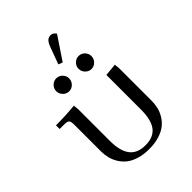

<svg xmlns="http://www.w3.org/2000/svg" viewBox="-231 -915 1034 1034"><g transform="rotate(-45 286.5 -398.0)"><path d="M22 -411.1V-439Q94.7 -439 165 -445.8L168 -418V-174.8Q168 -97.2 197.3 -59.6Q226.6 -22 287.1 -22Q348.6 -22 377.2 -59.3Q405.8 -96.7 405.8 -174.8V-439L477.1 -445.8L480 -418V-169.9Q480 -143.6 474.4 -119.4Q468.8 -95.2 454.6 -71.8Q440.4 -48.3 418.9 -31.2Q397.5 -14.2 363.8 -3.7Q330.1 6.8 287.1 6.8Q244.6 6.8 210.7 -3.7Q176.8 -14.2 155.5 -31.2Q134.3 -48.3 120.1 -71.5Q106 -94.7 100.1 -119.1Q94.2 -143.6 94.2 -169.9V-371.1Q94.2 -396 87.2 -403.6Q80.1 -411.1 55.2 -411.1ZM167.5 -533Q152.8 -547.9 152.8 -567.9Q152.8 -587.9 167.5 -602.5Q182.1 -617.2 202.1 -617.2Q222.2 -617.2 236.6 -602.5Q251 -587.9 251 -567.9Q251 -547.9 236.6 -533Q222.2 -518.1 202.1 -518.1Q182.1 -518.1 167.5 -533ZM263.2 -662.1 296.9 -753.9Q306.6 -781.2 317.4 -792.2Q328.1 -803.2 345.2 -803.2Q362.8 -803.2 375 -784.2L287.1 -652.8ZM337.6 -533Q323.2 -547.9 323.2 -567.9Q323.2 -587.9 337.6 -602.5Q352.1 -617.2 372.1 -617.2Q392.1 -617.2 406.5 -602.5Q420.9 -587.9 420.9 -567.9Q420.9 -547.9 406.5 -533Q392.1 -518.1 372.1 -518.1Q352.1 -518.1 337.6 -533Z"/></g></svg>

Font: Dihjauti
Style: Regular
Weight: 400
Designer: T. Christopher White
Version: Version 3.0.0